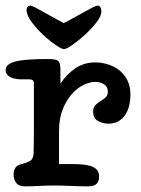

<svg xmlns="http://www.w3.org/2000/svg" viewBox="-26 -660 499 680"><path d="M320 -640Q327 -640 330 -633.5Q333 -627 333 -619Q333 -603 315.5 -580.5Q298 -558 275 -537Q252 -516 230.5 -501Q209 -486 200 -486Q193 -486 171.5 -500.5Q150 -515 127 -536.5Q104 -558 86 -582Q68 -606 68 -626Q68 -631 71.5 -635.5Q75 -640 81 -640Q86 -640 99 -633.5Q112 -627 128.5 -617.5Q145 -608 164 -597.5Q183 -587 200 -578Q217 -587 236 -597.5Q255 -608 272 -617.5Q289 -627 302 -633.5Q315 -640 320 -640ZM436 -323Q436 -306 432 -288Q428 -270 419 -255.5Q410 -241 395 -231.5Q380 -222 358 -222Q338 -222 321 -231.5Q304 -241 304 -264Q304 -280 312 -288Q320 -296 330 -302Q340 -308 348 -315Q356 -322 356 -335Q356 -352 343 -361Q330 -370 311 -370Q293 -370 270.5 -359.5Q248 -349 228.5 -327Q209 -305 196 -272.5Q183 -240 183 -195V-79H231Q283 -79 304 -68.5Q325 -58 325 -35Q325 0 288 0Q256 0 224.5 -1.5Q193 -3 163 -3Q147 -3 135 -2.5Q123 -2 112 -1.5Q101 -1 89.5 -0.5Q78 0 63 0Q39 0 30.5 -13.5Q22 -27 22 -42Q22 -55 28 -65Q34 -75 51 -79Q67 -83 79.5 -89.5Q92 -96 93 -118Q93 -130 93.5 -146Q94 -162 94 -189Q94 -216 94 -258Q94 -300 94 -365Q94 -379 79 -379H49Q41 -379 31 -380.5Q21 -382 13 -385.5Q5 -389 -0.5 -395.5Q-6 -402 -6 -412Q-6 -433 27.5 -442Q61 -451 144 -451Q170 -451 179 -445Q188 -439 188 -413V-364Q211 -398 241.5 -418.5Q272 -439 312 -439Q331 -439 353 -433Q375 -427 393.5 -413.5Q412 -400 424 -378Q436 -356 436 -323Z"/></svg>

Font: Life Savers ExtraBold
Style: Regular
Weight: 800
Designer: Pablo Impallari, Rodrigo Fuenzalida, Brenda Gallo
Foundry: Pablo Impallari, Rodrigo Fuenzalida, Brenda Gallo
Version: Version 3.001; ttfautohint (v0.95) -l 8 -r 50 -G 200 -x 14 -